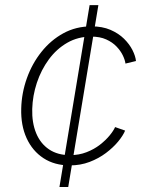

<svg xmlns="http://www.w3.org/2000/svg" viewBox="-20 -748 578 768"><path d="M217.8 0 338.4 -727.5H373.5L252.9 0ZM259.3 -86.4Q198.2 -86.4 154.1 -115.2Q109.9 -144 86.4 -195.3Q63 -246.6 64.9 -314Q66.4 -376 87.4 -434.8Q108.4 -493.7 145.8 -540.5Q183.1 -587.4 233.6 -615Q284.2 -642.6 345.7 -642.6Q389.2 -642.6 421.6 -628.7Q454.1 -614.7 476.1 -593Q498 -571.3 510 -547.4Q522 -523.4 523.9 -503.9L481.9 -493.7Q480 -508.3 471.2 -526.6Q462.4 -544.9 446 -562Q429.7 -579.1 404.8 -590.3Q379.9 -601.6 344.7 -601.6Q292 -601.6 249 -576.9Q206.1 -552.2 175.3 -510.3Q144.5 -468.3 127.4 -416.7Q110.4 -365.2 108.9 -312Q107.4 -257.3 124.5 -215.6Q141.6 -173.8 176 -150.6Q210.4 -127.4 259.8 -127.4Q295.9 -127.4 326.2 -139.2Q356.4 -150.9 379.6 -168.9Q402.8 -187 418.5 -206.1Q434.1 -225.1 440.4 -239.7L480.5 -225.6Q472.2 -205.6 452.4 -181.6Q432.6 -157.7 403.8 -136Q375 -114.3 338.4 -100.3Q301.8 -86.4 259.3 -86.4Z"/></svg>

Font: Inter 18pt ExtraLight
Style: Italic
Weight: 250
Italic angle: -9.3988°
Designer: Rasmus Andersson
Foundry: rsms
Version: Version 4.001;git-66647c0bb